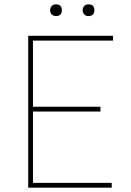

<svg xmlns="http://www.w3.org/2000/svg" viewBox="-20 -865 606 885"><path d="M110 0V-700H501V-678H132V-373H443V-351H132V-22H495V0ZM388 -791Q376 -791 368.5 -798.5Q361 -806 361 -818Q361 -829 368 -837Q375 -845 388 -845Q415 -845 415 -818Q415 -791 388 -791ZM238 -791Q226 -791 218.5 -798.5Q211 -806 211 -818Q211 -829 218 -837Q225 -845 238 -845Q265 -845 265 -818Q265 -791 238 -791Z"/></svg>

Font: Lexend Thin
Style: Regular
Weight: 100
Designer: Bonnie Shaver-Troup, Thomas Jockin
Foundry: Lexend
Version: Version 1.007; ttfautohint (v1.8.3)